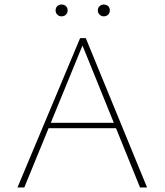

<svg xmlns="http://www.w3.org/2000/svg" viewBox="-20 -826 725 846"><path d="M597 0 338 -639H349L87 0H57L333 -658H358L628 0ZM178 -261 187 -285H493L506 -261ZM251 -754Q240 -754 232.5 -761.5Q225 -769 225 -780Q225 -792 232.5 -799Q240 -806 251 -806Q263 -806 270.5 -799Q278 -792 278 -780Q278 -769 270.5 -761.5Q263 -754 251 -754ZM437 -754Q427 -754 419 -761.5Q411 -769 411 -780Q411 -792 419 -799Q427 -806 437 -806Q449 -806 456.5 -799Q464 -792 464 -780Q464 -769 456.5 -761.5Q449 -754 437 -754Z"/></svg>

Font: Ysabeau Office Thin
Style: Regular
Weight: 250
Designer: Christian Thalmann (Catharsis Fonts)
Version: Version 2.001;gftools[0.9.30]; featfreeze: tnum,lnum,ss02